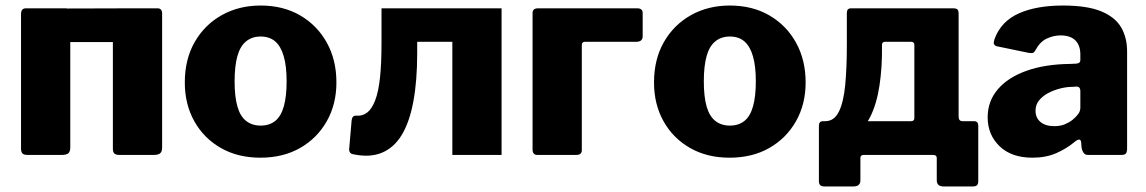

<svg xmlns="http://www.w3.org/2000/svg" viewBox="-20 -560 4144 694"><path d="M234 -511V-27Q234 -12 227 -6Q220 0 204 0H80Q66 0 61 -5.5Q56 -11 56 -23V-509Q56 -530 74 -530H217Q234 -530 234 -511ZM566 -511V-27Q566 -12 559 -6Q552 0 536 0H412Q398 0 393 -5.5Q388 -11 388 -23V-509Q388 -530 405 -530H549Q566 -530 566 -511ZM128 -408Q106 -408 106 -428V-512Q106 -529 126 -529L501 -530Q521 -530 521 -513V-428Q521 -408 499 -408Z M921 10Q840 10 778.5 -25Q717 -60 682.5 -121.5Q648 -183 648 -262Q648 -346 684 -408.5Q720 -471 782 -505.5Q844 -540 922 -540Q1004 -540 1065.5 -504Q1127 -468 1161.5 -405.5Q1196 -343 1196 -262Q1196 -183 1161 -121.5Q1126 -60 1064.5 -25Q1003 10 921 10ZM922 -106Q954 -106 975 -123Q996 -140 1006 -176Q1016 -212 1016 -266Q1016 -321 1005.5 -357Q995 -393 974.5 -410.5Q954 -428 922 -428Q891 -428 869.5 -410.5Q848 -393 838 -357Q828 -321 828 -266Q828 -211 838 -175.5Q848 -140 869.5 -123Q891 -106 922 -106Z M1259 -2Q1242 -4 1242 -20L1251 -125Q1253 -143 1268 -142Q1290 -140 1307 -153Q1324 -166 1336 -197Q1348 -228 1353.5 -279Q1359 -330 1359 -405V-530H1793V0H1615V-409H1488V-369Q1488 -267 1474 -192.5Q1460 -118 1432 -72Q1404 -26 1360.5 -8Q1317 10 1259 -2Z M1922 0Q1905 0 1905 -20V-513Q1905 -530 1925 -530H2283Q2303 -530 2303 -513V-429Q2303 -409 2280 -409H2095Q2083 -409 2083 -397V-17Q2083 0 2063 0Z M2617 10Q2536 10 2474.5 -25Q2413 -60 2378.5 -121.5Q2344 -183 2344 -262Q2344 -346 2380 -408.5Q2416 -471 2478 -505.5Q2540 -540 2618 -540Q2700 -540 2761.5 -504Q2823 -468 2857.5 -405.5Q2892 -343 2892 -262Q2892 -183 2857 -121.5Q2822 -60 2760.5 -25Q2699 10 2617 10ZM2618 -106Q2650 -106 2671 -123Q2692 -140 2702 -176Q2712 -212 2712 -266Q2712 -321 2701.5 -357Q2691 -393 2670.5 -410.5Q2650 -428 2618 -428Q2587 -428 2565.5 -410.5Q2544 -393 2534 -357Q2524 -321 2524 -266Q2524 -211 2534 -175.5Q2544 -140 2565.5 -123Q2587 -106 2618 -106Z M2961 114Q2949 114 2944.5 109Q2940 104 2940 95V-105Q2940 -122 2955 -122H3273Q3285 -122 3285 -133V-398Q3285 -409 3273 -409H3180Q3168 -409 3168 -398L3041 -513Q3041 -530 3056 -530H3424Q3437 -530 3441 -525.5Q3445 -521 3445 -511V-139Q3445 -122 3459 -122H3501Q3516 -122 3516 -105V95Q3516 104 3512 109Q3508 114 3495 114H3392Q3366 114 3366 92V11Q3366 0 3353 0H3102Q3090 0 3090 11V92Q3090 114 3064 114ZM2963 -57V-122Q2995 -122 3012 -156Q3029 -190 3035 -252Q3041 -314 3041 -399V-513H3168V-394Q3169 -317 3159 -251Q3149 -185 3126 -138.5Q3103 -92 3063 -70Q3023 -48 2963 -57Z M3863 -46Q3834 -22 3797 -6Q3760 10 3712 10Q3636 10 3593 -31.5Q3550 -73 3550 -136Q3550 -194 3586.5 -237Q3623 -280 3690 -304Q3757 -328 3849 -329L3870 -330Q3874 -330 3879.5 -332.5Q3885 -335 3885 -344V-363Q3885 -396 3867 -414Q3849 -432 3813 -432Q3788 -432 3763.5 -420.5Q3739 -409 3723 -379Q3719 -372 3715 -369.5Q3711 -367 3698 -369L3582 -393Q3576 -395 3573 -400Q3570 -405 3576 -422Q3600 -484 3663.5 -512Q3727 -540 3822 -540Q3910 -540 3960.5 -519Q4011 -498 4032.5 -461Q4054 -424 4054 -374V-25Q4054 -11 4050 -5.5Q4046 0 4033 0H3912Q3901 0 3895.5 -9.5Q3890 -19 3889 -31L3888 -46Q3885 -65 3863 -46ZM3885 -230Q3885 -248 3870 -247L3854 -246Q3836 -246 3813.5 -240.5Q3791 -235 3770.5 -224.5Q3750 -214 3736.5 -198Q3723 -182 3723 -160Q3723 -134 3741 -119Q3759 -104 3791 -104Q3813 -104 3829.5 -111Q3846 -118 3857 -127Q3869 -137 3877 -147.5Q3885 -158 3885 -171V-230Z"/></svg>

Font: Libre Franklin ExtraBold
Style: Regular
Weight: 800
Designer: Pablo Impallari, Rodrigo Fuenzalida, Nhung Nguyen
Foundry: Impallari Type
Version: Version 3.000